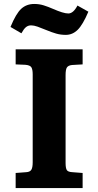

<svg xmlns="http://www.w3.org/2000/svg" viewBox="-20 -949 496 969"><path d="M59 0V-76L112 -80Q131 -81 138 -92Q145 -103 145 -130V-574Q145 -598 138.5 -609Q132 -620 108 -622L59 -624V-700H397V-624L344 -621Q325 -619 318 -609Q311 -599 311 -570V-127Q311 -101 317 -91Q323 -81 346 -80L397 -76V0ZM312 -773Q286 -773 263.5 -779.5Q241 -786 217 -796Q188 -808 169.5 -814.5Q151 -821 137 -821Q122 -821 111 -812Q100 -803 88 -781L33 -813Q61 -881 87.5 -905Q114 -929 153 -929Q178 -929 200.5 -922Q223 -915 248 -904Q273 -893 292.5 -887Q312 -881 325 -881Q350 -881 371 -921L426 -890Q398 -824 372 -798.5Q346 -773 312 -773Z"/></svg>

Font: Literata 7pt
Style: Bold
Weight: 700
Designer: Latin by Veronika Burian and Jose Scaglione. Greek by Irene Vlachou. Cyrillic by Vera Evstafieva.
Foundry: TypeTogether
Version: Version 3.002